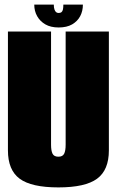

<svg xmlns="http://www.w3.org/2000/svg" viewBox="-20 -812 508 835"><path d="M234 3Q351 3 402.2 -34.8Q453.5 -72.5 453.5 -158V-675H265.5V-183Q265.5 -156.5 259 -143.5Q252.5 -130.5 234 -130.5Q215 -130.5 208.5 -143.5Q202 -156.5 202 -183V-675H14.5V-158Q14.5 -72.5 65.5 -34.8Q116.5 3 234 3ZM235 -692.5Q270.5 -692.5 293.8 -706Q317 -719.5 328.8 -741.8Q340.5 -764 340.5 -792H255.5Q255.5 -779.5 253.8 -771.2Q252 -763 247.5 -759.2Q243 -755.5 235 -755.5Q228.5 -755.5 224 -759.2Q219.5 -763 216.8 -771Q214 -779 214 -792H129Q129 -764 141.5 -741.8Q154 -719.5 177.2 -706Q200.5 -692.5 235 -692.5Z"/></svg>

Font: Anybody ExtraCondensed Black
Style: Regular
Weight: 900
Width: 2
Version: Version 1.113;gftools[0.9.25]